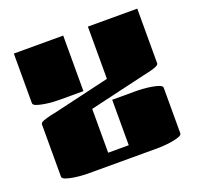

<svg xmlns="http://www.w3.org/2000/svg" viewBox="-113 -764 906 877"><g transform="rotate(-20 340.0 -325.5)"><path d="M40 -641H280V-371H160Q153 -371 134 -372Q115 -373 93 -376.5Q71 -380 55.5 -385.5Q40 -391 40 -400ZM400 -641H640V-375Q640 -367 622.5 -360.5Q605 -354 585.5 -350Q566 -346 559 -344L290 -281V-68H390V-289H510Q517 -289 536 -288Q555 -287 577 -283.5Q599 -280 614.5 -274.5Q630 -269 630 -260V-39Q630 -30 614.5 -24.5Q599 -19 577 -15.5Q555 -12 536 -11Q517 -10 510 -10H170Q163 -10 144 -11Q125 -12 103 -15.5Q81 -19 65.5 -24.5Q50 -30 50 -39V-293Q50 -302 67.5 -308Q85 -314 104.5 -318.5Q124 -323 131 -324L400 -387Z"/></g></svg>

Font: Gajraj One
Style: Regular
Weight: 400
Designer: Saurabh Sharma
Foundry: Saurabh Sharma
Version: Version 1.000